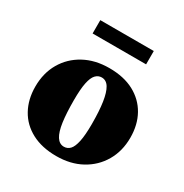

<svg xmlns="http://www.w3.org/2000/svg" viewBox="-152 -751 850 886"><g transform="rotate(30 273.0 -307.5)"><path d="M276.5 -40Q295.5 -40 308.8 -54Q322 -68 329.2 -102Q336.5 -136 336.5 -195.5Q336.5 -264.5 329.5 -310.8Q322.5 -357 308 -380.8Q293.5 -404.5 269 -404.5Q250.5 -404.5 237 -390.2Q223.5 -376 216.5 -342.2Q209.5 -308.5 209.5 -249Q209.5 -180 216 -133.5Q222.5 -87 237.5 -63.5Q252.5 -40 276.5 -40ZM267.5 15Q191 15 136.2 -14Q81.5 -43 52.8 -95Q24 -147 24 -215Q24 -287 56 -342Q88 -397 145.2 -428.2Q202.5 -459.5 278 -459.5Q355.5 -459.5 409.8 -430.5Q464 -401.5 493 -349.8Q522 -298 522 -229Q522 -158 489.8 -102.8Q457.5 -47.5 400.2 -16.2Q343 15 267.5 15ZM130.5 -559V-630H415.5V-559Z"/></g></svg>

Font: Newsreader 24pt ExtraBold
Style: Regular
Weight: 800
Designer: Hugues Gentile
Foundry: Production Type
Version: Version 1.003